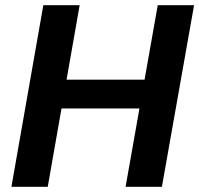

<svg xmlns="http://www.w3.org/2000/svg" viewBox="-20 -720 768 740"><path d="M464 0 588 -700H728L604 0ZM24 0 147 -700H287L164 0ZM198 -302 218 -413H560L540 -302Z"/></svg>

Font: DM Sans 16pt ExtraBold
Style: Italic
Weight: 800
Italic angle: -10°
Version: Version 4.004;gftools[0.9.30]